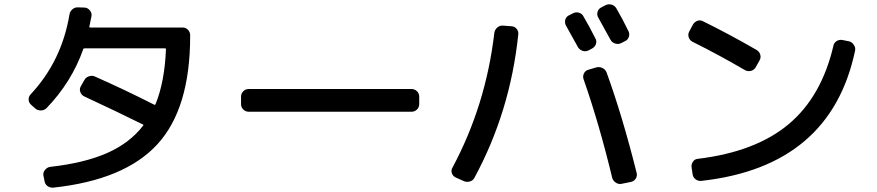

<svg xmlns="http://www.w3.org/2000/svg" viewBox="-20 -822 4040 884"><path d="M141.6 -323.2 123 -339.8Q112.3 -349.6 111.8 -363.3Q111.3 -377 121.1 -387.7Q263.7 -540 299.8 -754.9Q301.8 -769.5 313.5 -779.3Q325.2 -789.1 339.8 -788.1L370.1 -787.1Q383.8 -786.1 393.6 -774.4Q403.3 -762.7 401.4 -749Q401.4 -746.1 391.6 -700.2Q389.6 -695.3 396.5 -695.3H820.3Q835 -695.3 845.2 -685.1Q855.5 -674.8 855.5 -660.2V-655.3Q855.5 -322.3 704.6 -157.7Q553.7 6.8 224.6 42Q210 43 198.2 34.2Q186.5 25.4 184.6 9.8L179.7 -14.6Q177.7 -28.3 187.5 -40Q197.3 -51.8 210.9 -53.7Q368.2 -71.3 472.7 -117.2Q577.1 -163.1 638.7 -243.2Q642.6 -247.1 637.7 -249Q517.6 -308.6 368.2 -377.9Q355.5 -383.8 350.1 -397.5Q344.7 -411.1 351.6 -423.8L368.2 -453.1Q375 -465.8 389.6 -470.7Q404.3 -475.6 417 -469.7Q553.7 -409.2 690.4 -339.8Q694.3 -337.9 696.3 -342.8Q738.3 -446.3 744.1 -595.7Q744.1 -599.6 739.3 -599.6H370.1Q364.3 -599.6 363.3 -595.7Q309.6 -443.4 193.4 -323.2Q182.6 -313.5 167.5 -313.5Q152.3 -313.5 141.6 -323.2Z M1125 -307.6Q1110.4 -307.6 1100.1 -317.9Q1089.8 -328.1 1089.8 -342.8V-377Q1089.8 -391.6 1100.1 -401.9Q1110.4 -412.1 1125 -412.1H1875Q1889.6 -412.1 1899.9 -401.9Q1910.2 -391.6 1910.2 -377V-342.8Q1910.2 -328.1 1899.9 -317.9Q1889.6 -307.6 1875 -307.6Z M2639.6 -607.4Q2608.4 -664.1 2585.9 -704.1Q2579.1 -716.8 2582.5 -730.5Q2585.9 -744.1 2598.6 -751L2618.2 -760.7Q2630.9 -767.6 2645 -763.7Q2659.2 -759.8 2666 -747.1Q2691.4 -704.1 2721.7 -644.5Q2728.5 -631.8 2723.6 -618.7Q2718.8 -605.5 2706.1 -598.6L2689.5 -589.8Q2675.8 -583 2661.1 -588.4Q2646.5 -593.8 2639.6 -607.4ZM2838.9 -623Q2826.2 -617.2 2812 -621.6Q2797.9 -626 2791 -638.7L2734.4 -741.2Q2727.5 -752.9 2731 -766.6Q2734.4 -780.3 2747.1 -787.1L2767.6 -797.9Q2781.2 -804.7 2795.4 -800.8Q2809.6 -796.9 2817.4 -784.2Q2849.6 -728.5 2873 -679.7Q2879.9 -667 2875.5 -652.8Q2871.1 -638.7 2858.4 -632.8ZM2725.6 -511.7Q2739.3 -515.6 2752.9 -509.3Q2766.6 -502.9 2772.5 -489.3Q2845.7 -288.1 2911.1 -26.4Q2915 -12.7 2907.2 0Q2899.4 12.7 2884.8 15.6L2841.8 24.4Q2828.1 27.3 2815.4 19Q2802.7 10.7 2798.8 -2.9Q2739.3 -250 2667 -457Q2662.1 -470.7 2668.5 -483.9Q2674.8 -497.1 2689.5 -501ZM2078.1 -4.9Q2065.4 -10.7 2060.5 -24.4Q2055.7 -38.1 2063.5 -50.8Q2216.8 -336.9 2255.9 -669.9Q2257.8 -684.6 2269 -694.8Q2280.3 -705.1 2294.9 -704.1L2335 -701.2Q2349.6 -700.2 2358.9 -689Q2368.2 -677.7 2366.2 -663.1Q2329.1 -307.6 2164.1 -2.9Q2157.2 9.8 2142.6 13.7Q2127.9 17.6 2115.2 11.7Z M3168 -629.9Q3155.3 -636.7 3150.9 -650.4Q3146.5 -664.1 3153.3 -676.8L3169.9 -708Q3176.8 -720.7 3190.4 -726.1Q3204.1 -731.4 3217.8 -723.6Q3335 -666 3463.9 -591.8Q3476.6 -584 3480.5 -569.8Q3484.4 -555.7 3476.6 -543L3459 -511.7Q3451.2 -499 3437 -495.6Q3422.9 -492.2 3410.2 -499Q3288.1 -570.3 3168 -629.9ZM3888.7 -631.8Q3902.3 -628.9 3911.1 -615.7Q3919.9 -602.5 3917 -588.9Q3804.7 -55.7 3210 10.7Q3195.3 12.7 3183.1 3.9Q3170.9 -4.9 3168.9 -19.5L3164.1 -51.8Q3162.1 -65.4 3170.4 -77.6Q3178.7 -89.8 3193.4 -90.8Q3459 -123 3610.8 -250Q3762.7 -377 3817.4 -612.3Q3820.3 -626 3832.5 -633.3Q3844.7 -640.6 3859.4 -637.7Z"/></svg>

Font: Rounded-L Mgen+ 1m medium
Style: Regular
Weight: 500
Designer: [Source Han Sans]
Ryoko NISHIZUKA  (kana & ideographs); Paul D. Hunt (Latin, Greek & Cyrillic); Wenlong ZHANG  (bopomofo
Version: Version 1.059.20150602